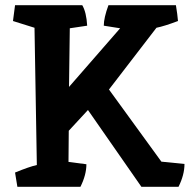

<svg xmlns="http://www.w3.org/2000/svg" viewBox="-20 -720 732 740"><path d="M245 -216 244 -96 313 -87Q313 -46 290 0H47L38 -55Q94 -78 122 -84Q122 -87 113 -613L30 -639L38 -700H297Q313 -673 316 -621Q265 -613 249 -611L246 -385L443 -611L380 -621Q380 -651 398 -700H658Q664 -664 666 -639Q613 -619 583 -613L400 -375L602 -97L691 -88Q691 -46 668 0H525L319 -296Z"/></svg>

Font: Inika
Style: Bold
Weight: 700
Version: Version 1.001